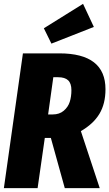

<svg xmlns="http://www.w3.org/2000/svg" viewBox="-21 -970 564 990"><path d="M462.9 -831.1 244.1 -745.1 205.1 -824.2 407.2 -950.2ZM522.9 -509.8Q522.9 -435.1 491.7 -383.1Q460.4 -331.1 396 -293.9L493.2 0H313L241.2 -258.8H210L172.9 0H-1L97.2 -694.8H285.2Q522.9 -694.8 522.9 -509.8ZM253.9 -571.8 227.1 -379.9H251Q285.2 -379.9 307.6 -398.9Q330.1 -418 338.6 -444.8Q347.2 -471.7 347.2 -504.9Q347.2 -540 330.3 -555.9Q313.5 -571.8 278.8 -571.8Z"/></svg>

Font: Fira Sans Compressed ExtraBold
Style: Italic
Weight: 800
Width: 3
Italic angle: -8°
Designer: Carrois Corporate & Edenspiekermann AG
Foundry: Carrois Corporate GbR & Edenspiekermann AG
Version: Version 4.203;PS 004.203;hotconv 1.0.88;makeotf.lib2.5.64775